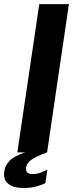

<svg xmlns="http://www.w3.org/2000/svg" viewBox="-40 -743 372 936"><path d="M44.5 0 151.5 -723H296L189.5 0ZM75.5 173.5Q25 173.5 -0.2 152.5Q-25.5 131.5 -19 91.5Q-15.5 64.5 6.5 41Q28.5 17.5 87.5 -2L188.5 0.5Q133.5 20 112 36.5Q90.5 53 87 73.5Q83.5 105.5 117.5 105.5Q139.5 105.5 157.5 98.8Q175.5 92 191 83.5L181 149.5Q166 158.5 137 166Q108 173.5 75.5 173.5Z"/></svg>

Font: Public Sans
Style: Bold Italic
Weight: 700
Italic angle: -8°
Designer: The Public Sans project authors (U.S. Web Design System). Libre Franklin designed by Pablo Impallari and Rodrigo Fuenzal
Version: Version 1.008; ttfautohint (v1.8.1) -l 8 -r 50 -G 200 -x 14 